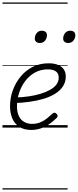

<svg xmlns="http://www.w3.org/2000/svg" viewBox="-20 -1030 628 1550"><path d="M233 19Q173 19 135 -6.5Q97 -32 79 -75Q61 -118 61 -172Q61 -239 83.5 -301Q106 -363 147 -412.5Q188 -462 245 -490.5Q302 -519 373 -519Q420 -519 451 -505Q482 -491 496.5 -467.5Q511 -444 511 -413Q511 -367 487.5 -332Q464 -297 423 -272Q382 -247 329 -231.5Q276 -216 217 -208Q158 -200 98 -198L111 -243Q162 -245 211.5 -252Q261 -259 304.5 -272Q348 -285 382 -303.5Q416 -322 435 -347Q454 -372 454 -403Q454 -437 431.5 -453.5Q409 -470 366 -470Q308 -470 261.5 -444Q215 -418 183 -375Q151 -332 134 -279.5Q117 -227 117 -173Q117 -124 132.5 -92.5Q148 -61 175.5 -45.5Q203 -30 239 -30Q277 -30 307 -43Q337 -56 361 -75.5Q385 -95 404 -113Q414 -121 421.5 -120Q429 -119 436 -112Q443 -105 445 -96.5Q447 -88 438 -79Q415 -55 383 -32Q351 -9 313.5 5Q276 19 233 19ZM301 -683Q284 -683 272.5 -692Q261 -701 261 -719Q261 -743 276 -762.5Q291 -782 319 -782Q336 -782 347.5 -773Q359 -764 359 -745Q359 -722 344 -702.5Q329 -683 301 -683ZM530 -683Q513 -683 501.5 -692Q490 -701 490 -719Q490 -743 505 -762.5Q520 -782 547 -782Q565 -782 576.5 -773Q588 -764 588 -745Q588 -722 573 -702.5Q558 -683 530 -683ZM0 490H526V500H0ZM0 -20H526V0H0ZM0 -505H526V-500H0ZM0 -1010H526V-1000H0Z"/></svg>

Font: Playwrite MX Guides
Style: Regular
Weight: 400
Designer: Veronika Burian, José Scaglione
Foundry: TypeTogether
Version: Version 1.003